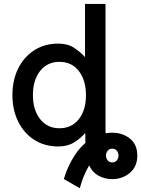

<svg xmlns="http://www.w3.org/2000/svg" viewBox="-20 -743 727 988"><path d="M308.6 178.2Q308.6 178.2 314.5 159.7Q320.3 141.1 333.5 112.1Q346.7 83 367.9 51Q389.2 19 419.4 -7.3Q419.4 -22.5 419.2 -36.4Q418.9 -50.3 418.9 -58.6Q394 -30.8 360.8 -10Q327.6 10.7 279.8 10.7Q209.5 10.7 156.2 -23.4Q103 -57.6 73.5 -117.4Q43.9 -177.2 43.9 -253.9Q43.9 -330.6 73.5 -390.4Q103 -450.2 156.2 -484.4Q209.5 -518.6 279.8 -518.6Q327.6 -518.6 359.9 -497.8Q392.1 -477.1 417.5 -449.2V-722.7H522.9V-82Q522.9 -70.8 523.4 -57.1Q540.5 -60.1 555.2 -60.1Q556.6 -60.1 558.1 -60.1Q610.4 -60.1 648.4 -30Q686.5 0 686.5 57.6Q686.5 114.7 648.2 146.7Q609.9 178.7 557.6 178.7Q518.1 178.7 485.8 160.4Q453.6 142.1 439 107.9Q422.4 135.7 411.6 162.8Q400.9 189.9 395.8 207.8Q390.6 225.6 390.6 225.6ZM422.4 -252.9Q422.4 -330.1 385.7 -377.4Q349.1 -424.8 286.1 -424.8Q223.6 -424.8 186.5 -377.9Q149.4 -331.1 149.4 -253.9Q149.4 -177.2 186.5 -130.1Q223.6 -83 286.1 -83Q348.6 -83 385.5 -129.6Q422.4 -176.3 422.4 -252.9ZM557.6 92.8Q572.3 92.8 581.1 82.3Q589.8 71.8 589.8 57.6Q589.8 43 581.1 32.5Q572.3 22 557.6 22H557.1Q543 22 534.2 32.5Q525.4 43 525.4 57.6Q525.4 71.8 534.2 82.3Q543 92.8 557.6 92.8Z"/></svg>

Font: Giphurs Medium
Style: Regular
Weight: 500
Version: Version 0.920; ttfautohint (v1.8.4.7-5d5b)